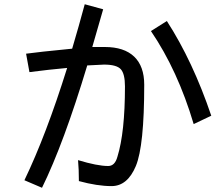

<svg xmlns="http://www.w3.org/2000/svg" viewBox="-20 -805 1040 895"><path d="M347.7 39.1Q347.7 -15.6 343.8 -58.6Q433.6 -31.2 484.4 -31.2Q515.6 -31.2 527.3 -74.2Q562.5 -187.5 562.5 -402.3Q562.5 -460.9 543 -482.4Q523.4 -503.9 464.8 -503.9L386.7 -500Q277.3 -136.7 175.8 70.3L93.8 35.2Q195.3 -175.8 293 -488.3Q207 -480.5 117.2 -468.8L101.6 -554.7Q156.2 -562.5 316.4 -578.1Q347.7 -683.6 375 -785.2L460.9 -761.7L410.2 -585.9H468.8Q558.6 -585.9 605.5 -541Q652.3 -496.1 652.3 -410.2Q652.3 -125 613.3 -31.2Q574.2 62.5 500 62.5Q433.6 62.5 347.7 39.1ZM964.8 -265.6 882.8 -226.6Q808.6 -476.6 683.6 -660.2L757.8 -707Q878.9 -519.5 964.8 -265.6Z"/></svg>

Font: WenQuanYi Micro Hei
Style: Regular
Weight: 400
Foundry: Ascender Corporation
Version: Version 0.2.0-beta